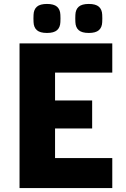

<svg xmlns="http://www.w3.org/2000/svg" viewBox="-20 -953 640 973"><path d="M549 -585H259V-444H447V-302H259V-152H549V0H79V-733H549ZM150 -841Q149 -860 150 -878Q151 -905 167 -919Q183 -933 218 -933Q253 -933 269 -919Q285 -905 286 -878Q287 -860 286 -841Q285 -814 269 -800Q253 -786 218 -786Q183 -786 167 -800Q151 -814 150 -841ZM362 -841Q361 -860 362 -878Q363 -905 379 -919Q395 -933 430 -933Q465 -933 481 -919Q497 -905 498 -878Q499 -860 498 -841Q497 -814 481 -800Q465 -786 430 -786Q395 -786 379 -800Q363 -814 362 -841Z"/></svg>

Font: Kreadon
Style: Regular
Weight: 400
Designer: kohakuno
Foundry: StudioGnu
Version: Version 1.000;Glyphs 3.1.2 (3151)